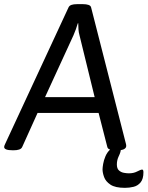

<svg xmlns="http://www.w3.org/2000/svg" viewBox="-43 -722 711 925"><path d="M357 -702Q372 -702 383 -698.5Q394 -695 396 -686L564 -28Q565 -25 565 -22.5Q565 -20 565 -18Q565 -10 555.5 -4Q546 2 521 2H513Q498 2 487 -1.5Q476 -5 474 -14L432 -178H138L64 -14Q60 -5 49 -1.5Q38 2 23 2H18Q-23 2 -23 -14Q-23 -19 -18 -29L287 -686Q291 -695 301.5 -698.5Q312 -702 328 -702ZM334 -610H332Q328 -596 322.5 -581Q317 -566 311 -552L174 -254H413L340 -552Q336 -566 335 -581Q334 -596 334 -610ZM523 -14Q539 -14 539 -2Q539 10 529.5 29.5Q520 49 520 70Q520 90 530 99Q540 108 553.5 110.5Q567 113 578 113Q601 113 618 104Q635 95 642 95Q648 95 648 108Q648 140 634.5 156.5Q621 173 600.5 178Q580 183 559 183Q512 183 489 167.5Q466 152 458.5 131Q451 110 451 94Q451 85 454 67.5Q457 50 465 31Q473 12 487 -1Q501 -14 523 -14Z"/></svg>

Font: Asap VF Beta
Style: Italic
Weight: 400
Italic angle: -6°
Designer: Pablo Cosgaya
Foundry: Pablo Cosgaya
Version: Version 1.007